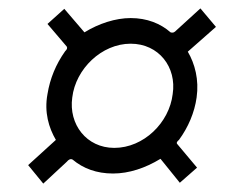

<svg xmlns="http://www.w3.org/2000/svg" viewBox="-20 -601 553 457"><path d="M249 -188C287 -188 326 -201 362 -223L408 -166L449 -202L402 -258C399 -261 402 -265 406 -268C428 -298 443 -333 448 -369C454 -411 444 -449 427 -478L494 -537L457 -581L400 -529C396 -525 393 -522 386 -524C362 -545 330 -558 291 -558C255 -558 215 -545 181 -524L133 -580L93 -544L139 -490C141 -486 139 -483 135 -479C113 -448 99 -414 93 -377C85 -334 96 -297 113 -268L47 -208L83 -164L139 -216C143 -221 148 -224 153 -221C178 -200 210 -188 249 -188ZM252 -249C186 -249 143 -305 152 -369C160 -437 222 -497 291 -497C358 -497 401 -441 391 -377C383 -309 322 -249 252 -249Z"/></svg>

Font: Cheyenne Sans Light
Style: Italic
Weight: 300
Italic angle: -8.13011°
Designer: The Public Sans project authors (U.S. Web Design System), Libre Franklin designed by Pablo Impallari and Rodrigo Fuenzal
Foundry: The Cheyenne Sans Project Authors
Version: Version 2.007